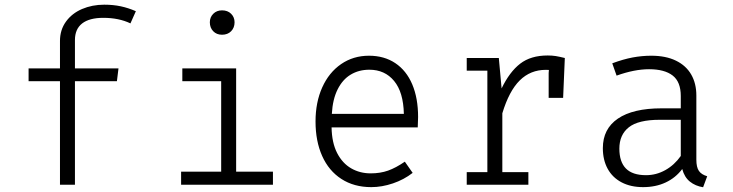

<svg xmlns="http://www.w3.org/2000/svg" viewBox="-20 -785 3117 816"><path d="M557.4 -737.4 534.4 -685.6Q485.1 -709.2 419 -709.2Q360 -709.2 329.2 -685.4Q298.5 -661.5 298.5 -614.9V-494.4H483.6L476.9 -440H298.5V0H234.9V-440H101.5V-494.4H234.9V-610.8Q234.9 -657.9 260.3 -693.1Q285.6 -728.2 328.7 -746.7Q371.8 -765.1 423.1 -765.1Q461 -765.1 493.3 -758.2Q525.6 -751.3 557.4 -737.4Z M976.9 -690.3Q976.9 -667.2 962.3 -652.3Q947.7 -637.4 923.6 -637.4Q900.5 -637.4 886.2 -652.3Q871.8 -667.2 871.8 -690.3Q871.8 -711.8 886.4 -726.4Q901 -741 923.6 -741Q947.7 -741 962.3 -726.4Q976.9 -711.8 976.9 -690.3ZM754.9 -494.4H983.6V-55.4H1140V0H749.7V-55.4H920V-440H754.9Z M1389.2 -243.6Q1390.3 -178.5 1412.8 -134.6Q1435.4 -90.8 1472.6 -69.5Q1509.7 -48.2 1555.4 -48.2Q1596.4 -48.2 1629.5 -60Q1662.6 -71.8 1700.5 -97.9L1733.8 -50.3Q1696.9 -21.5 1650 -5.6Q1603.1 10.3 1557.9 10.3Q1484.6 10.3 1431 -24.4Q1377.4 -59 1349.2 -122.1Q1321 -185.1 1321 -268.7Q1321 -350.3 1349.5 -413.6Q1377.9 -476.9 1429.7 -512.6Q1481.5 -548.2 1548.2 -548.2Q1612.8 -548.2 1660 -516.7Q1707.2 -485.1 1732.1 -426.4Q1756.9 -367.7 1756.9 -287.7Q1756.9 -275.9 1755.4 -243.6ZM1390.3 -301H1696.4Q1694.4 -393.3 1654.9 -441Q1615.4 -488.7 1549.7 -488.7Q1505.1 -488.7 1470.5 -467.9Q1435.9 -447.2 1414.9 -405.1Q1393.8 -363.1 1390.3 -301Z M2380.5 -538.5 2373.3 -369.2H2311.8V-474.4L2312.8 -487.7Q2308.7 -488.2 2300 -488.2Q2234.4 -488.2 2189 -443.3Q2143.6 -398.5 2114.9 -303.6V-53.3H2225.6V0H1963.6V-53.3H2051.3V-484.6H1963.6V-538.5H2100L2111.8 -409.2Q2145.6 -479.5 2190.8 -514.4Q2235.9 -549.2 2307.7 -549.2Q2326.7 -549.2 2342.3 -546.7Q2357.9 -544.1 2380.5 -538.5Z M2939.5 -106.2Q2939.5 -74.4 2950.3 -58.7Q2961 -43.1 2985.6 -35.9L2968.2 10.8Q2935.4 5.6 2912.1 -13.1Q2888.7 -31.8 2879.5 -66.7Q2851.3 -29.2 2809 -9.5Q2766.7 10.3 2713.3 10.3Q2660.5 10.3 2621.8 -10Q2583.1 -30.3 2562.6 -67.7Q2542.1 -105.1 2542.1 -155.4Q2542.1 -237.4 2606.2 -281Q2670.3 -324.6 2791.8 -324.6H2873.3V-376.9Q2873.3 -437.4 2838.7 -464.1Q2804.1 -490.8 2738.5 -490.8Q2676.4 -490.8 2600.5 -463.6L2582.1 -515.9Q2628.7 -533.3 2668.7 -540.8Q2708.7 -548.2 2747.7 -548.2Q2809.7 -548.2 2852.8 -527.2Q2895.9 -506.2 2917.7 -468.2Q2939.5 -430.3 2939.5 -379ZM2873.3 -122.1V-275.9H2784.1Q2692.8 -275.9 2652.6 -244.1Q2612.3 -212.3 2612.3 -153.3Q2612.3 -96.9 2640.3 -68.7Q2668.2 -40.5 2725.6 -40.5Q2769.2 -40.5 2807.7 -62.1Q2846.2 -83.6 2873.3 -122.1Z"/></svg>

Font: Fira Code Fixed Light
Style: Regular
Weight: 300
Monospace: yes
Designer: Carrois Corporate, Edenspiekermann AG, Nikita Prokopov
Foundry: Carrois Corporate, Edenspiekermann AG, Nikita Prokopov
Version: Version 5.002